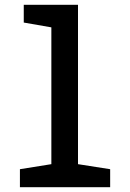

<svg xmlns="http://www.w3.org/2000/svg" viewBox="-20 -780 540 800"><path d="M63 0H439V-75L305 -96V-760H79V-686L194 -666V-96L63 -75Z"/></svg>

Font: Noto Sans Mono ExtraCondensed SemiBold
Style: Regular
Weight: 600
Width: 2
Designer: Monotype Design Team
Foundry: Monotype Imaging Inc.
Version: Version 2.014